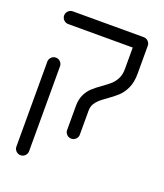

<svg xmlns="http://www.w3.org/2000/svg" viewBox="-126 -604 714 836"><g transform="rotate(20 231.5 -185.5)"><path d="M220.7 -24.4V-135.9Q220.7 -166.7 231.3 -188.5Q241.9 -210.4 256.9 -224.4Q271.9 -238.5 297 -256.3Q320.4 -272.6 334.1 -285Q347.8 -297.4 357 -315.7Q366.3 -334.1 366.3 -359.3V-489.3Q366.3 -501.1 375 -509.8Q383.7 -518.5 395.9 -518.5Q407.8 -518.5 416.5 -509.8Q425.2 -501.1 425.2 -489.3V-359.3Q425.2 -320.4 412.8 -293.3Q400.4 -266.3 383 -250Q365.6 -233.7 337.8 -214.1Q317 -199.6 305.9 -189.8Q294.8 -180 287.2 -166.7Q279.6 -153.3 279.6 -135.9V-24.4Q279.6 -12.2 270.9 -3.7Q262.2 4.8 250.4 4.8Q238.1 4.8 229.4 -3.7Q220.7 -12.2 220.7 -24.4ZM37.8 118.5V-274.4Q37.8 -286.7 46.5 -295.4Q55.2 -304.1 67.4 -304.1Q79.6 -304.1 88.1 -295.4Q96.7 -286.7 96.7 -274.4V118.5Q96.7 130.7 88.1 139.4Q79.6 148.1 67.4 148.1Q55.2 148.1 46.5 139.4Q37.8 130.7 37.8 118.5ZM37.8 -489.3Q37.8 -501.1 46.5 -509.8Q55.2 -518.5 67.4 -518.5H393.7Q405.9 -518.5 414.6 -509.8Q423.3 -501.1 423.3 -489.3Q423.3 -477 414.6 -468.3Q405.9 -459.6 393.7 -459.6H67.4Q55.2 -459.6 46.5 -468.3Q37.8 -477 37.8 -489.3Z"/></g></svg>

Font: 26F Galaxy Hebrew Medium
Style: Regular
Weight: 500
Designer: C₂₉H₂₅N₃O₅
Version: Version 1.000